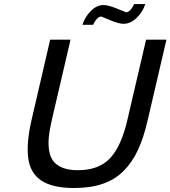

<svg xmlns="http://www.w3.org/2000/svg" viewBox="-20 -919 846 953"><path d="M347.2 14.2H348.1Q240.7 14.2 185.3 -22.7Q129.9 -59.6 120.1 -134.3Q110.4 -209 136.2 -321.8L229 -722.2H330.1L236.8 -321.8Q225.6 -273.4 222.2 -236.6Q218.8 -199.7 224.4 -168.5Q230 -137.2 246.6 -116.9Q263.2 -96.7 293.2 -85.4Q323.2 -74.2 367.2 -74.2Q470.7 -74.2 526.4 -133.8Q582 -193.4 611.8 -321.8L705.1 -722.2H806.2L712.9 -321.8Q692.9 -234.9 664.3 -173.6Q635.7 -112.3 592.3 -69.3Q548.8 -26.4 488.5 -6.1Q428.2 14.2 347.2 14.2ZM389.2 -795.9Q401.4 -835 430.7 -864.5Q460 -894 494.1 -894Q517.6 -894 561.5 -876L606 -857.9Q626 -857.9 646 -898.9H701.2Q688.5 -859.4 658.2 -830.1Q627.9 -800.8 592.8 -800.8Q570.3 -800.8 526.9 -818.8Q483.4 -836.9 482.9 -836.9Q461.9 -836.9 441.9 -795.9Z"/></svg>

Font: Perun
Style: Italic
Weight: 400
Italic angle: -12°
Foundry: Stefan Peev, Context Ltd
Version: Version 001.000